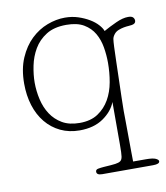

<svg xmlns="http://www.w3.org/2000/svg" viewBox="-76 -517 678 784"><g transform="rotate(-10 263.0 -125.0)"><path d="M396 -371Q421 -385 449.5 -398Q478 -411 500 -411Q515 -411 520.5 -405Q526 -399 526 -391Q526 -379 510 -376Q506 -375 496.5 -374.5Q487 -374 476 -372Q465 -370 453.5 -365.5Q442 -361 435 -352Q427 -342 425.5 -332.5Q424 -323 423 -301Q422 -276 421 -239.5Q420 -203 419 -164.5Q418 -126 417 -91.5Q416 -57 416 -36Q416 -22 416.5 8.5Q417 39 417 72Q417 105 417.5 134.5Q418 164 418 174H471Q500 174 511.5 179.5Q523 185 523 191Q523 203 496 203H285Q262 203 262 189Q262 180 272.5 178Q283 176 296 175Q330 173 344.5 171Q359 169 366 164Q373 159 375 146Q377 133 377 98V-80Q363 -43 324 -16Q285 11 226 11Q182 11 146.5 -6Q111 -23 86 -53.5Q61 -84 48 -125.5Q35 -167 35 -216Q35 -277 54.5 -322Q74 -367 104.5 -396Q135 -425 172 -439Q209 -453 245 -453Q275 -453 300.5 -444.5Q326 -436 346 -424Q366 -412 379 -397.5Q392 -383 396 -371ZM231 -19Q277 -19 307 -39Q337 -59 355 -90.5Q373 -122 380 -161.5Q387 -201 387 -241Q387 -273 381.5 -305.5Q376 -338 361 -364Q346 -390 318.5 -406.5Q291 -423 246 -423Q195 -423 162.5 -402.5Q130 -382 111.5 -350.5Q93 -319 85.5 -282Q78 -245 78 -213Q78 -178 86 -143Q94 -108 112 -80.5Q130 -53 159 -36Q188 -19 231 -19Z"/></g></svg>

Font: Life Savers
Style: Regular
Weight: 400
Version: Version 2.001; ttfautohint (v0.93) -l 8 -r 50 -G 200 -x 14 -